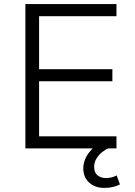

<svg xmlns="http://www.w3.org/2000/svg" viewBox="-20 -725 658 938"><path d="M104 0V-705H549V-646H171V-387H529V-328H171V-59H549V0ZM490 193Q444 193 415.5 167Q387 141 387 98Q387 59 412.5 23.5Q438 -12 482 -34L509 0Q494 6 478 19Q462 32 451 50Q440 68 440 90Q440 119 457 132Q474 145 498 145Q510 145 523.5 142Q537 139 550 132L566 176Q553 183 533.5 188Q514 193 490 193Z"/></svg>

Font: Nunito Sans 9pt Light
Style: Regular
Weight: 300
Version: Version 3.101;gftools[0.9.27]